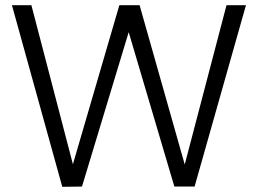

<svg xmlns="http://www.w3.org/2000/svg" viewBox="-20 -719 995 740"><path d="M26 -699H101L261 -86L440 -699H518L692 -85L853 -699H928L730 0H652L476 -595L296 0L220 1Z"/></svg>

Font: Poppins Light
Style: Regular
Weight: 300
Designer: Ninad Kale (Devanagari), Jonny Pinhorn (Latin)
Version: Version 5.002